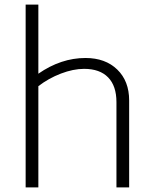

<svg xmlns="http://www.w3.org/2000/svg" viewBox="-20 -811 670 831"><path d="M539 -376V0H484V-369Q484 -439 448 -476Q412 -513 344 -513Q297 -513 243.5 -492.5Q190 -472 146 -438V0H91V-791H146V-492Q244 -560 350 -560Q436 -560 487.5 -510Q539 -460 539 -376Z"/></svg>

Font: Krub Light
Style: Regular
Weight: 300
Designer: Ekaluck Peanpanawate
Foundry: Cadson Demak Co.,Ltd.
Version: Version 1.000; ttfautohint (v1.6)